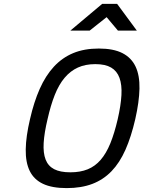

<svg xmlns="http://www.w3.org/2000/svg" viewBox="-20 -954 736 985"><path d="M341 -70Q392 -70 430 -85.5Q468 -101 496.5 -134Q525 -167 546 -218.5Q567 -270 584 -343Q600 -413 603 -466Q606 -519 593 -554.5Q580 -590 550 -607.5Q520 -625 469 -625Q418 -625 379.5 -607.5Q341 -590 311.5 -555Q282 -520 261 -467Q240 -414 224 -343Q207 -272 204 -220.5Q201 -169 214 -135.5Q227 -102 258 -86Q289 -70 341 -70ZM322 11Q247 11 200.5 -11Q154 -33 132.5 -77Q111 -121 112 -187.5Q113 -254 134 -343Q154 -431 184 -498.5Q214 -566 256.5 -612Q299 -658 355.5 -681.5Q412 -705 487 -705Q562 -705 608 -681.5Q654 -658 675.5 -612.5Q697 -567 695.5 -499Q694 -431 674 -343Q653 -252 623.5 -185.5Q594 -119 552 -75.5Q510 -32 453.5 -10.5Q397 11 322 11ZM504 -934H581L682 -797H585L527 -866L440 -797H341Z"/></svg>

Font: Panefresco 500wt
Style: Italic
Weight: 700
Foundry: Campivisivi & Chank Co
Version: Version 1.000